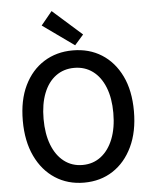

<svg xmlns="http://www.w3.org/2000/svg" viewBox="-64 -1039 882 1105"><g transform="rotate(-5 377.0 -486.0)"><path d="M377 14Q283 14 210.5 -33Q138 -80 97 -166.5Q56 -253 56 -371Q56 -490 97 -574.5Q138 -659 210.5 -704.5Q283 -750 377 -750Q472 -750 544 -704.5Q616 -659 657 -574.5Q698 -490 698 -371Q698 -253 657 -166.5Q616 -80 544 -33Q472 14 377 14ZM377 -88Q438 -88 483.5 -123Q529 -158 554 -221.5Q579 -285 579 -371Q579 -457 554 -519.5Q529 -582 483.5 -615.5Q438 -649 377 -649Q316 -649 270.5 -615.5Q225 -582 200.5 -519.5Q176 -457 176 -371Q176 -285 200.5 -221.5Q225 -158 270.5 -123Q316 -88 377 -88ZM394 -778 212 -908 276 -986 445 -836Z"/></g></svg>

Font: Noto Sans KR Medium
Style: Regular
Weight: 500
Designer: Ryoko NISHIZUKA  (kana, bopomofo & ideographs); Paul D. Hunt (Latin, Greek & Cyrillic); Sandoll Communications , Soo-you
Foundry: Adobe
Version: Version 2.004-H2;hotconv 1.0.118;makeotfexe 2.5.65603